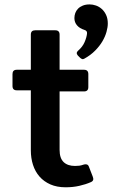

<svg xmlns="http://www.w3.org/2000/svg" viewBox="-20 -813 501 848"><path d="M389.2 -34.2Q393.1 -24.9 391.6 -18.8Q390.1 -12.7 381.8 -8.8Q358.4 1.5 330.3 7.8Q302.2 14.2 270 14.2Q231.4 14.2 202.6 1.5Q173.8 -11.2 154.5 -33.2Q135.3 -55.2 125.7 -85Q116.2 -114.7 116.2 -148.9V-414.1H54.2Q35.2 -414.1 35.2 -433.1V-485.8Q35.2 -504.9 54.2 -504.9H116.2V-660.2Q116.2 -679.2 135.3 -679.2H224.1Q243.2 -679.2 243.2 -660.2V-504.9H351.1Q370.1 -504.9 370.1 -485.8V-428.2Q370.1 -409.2 351.1 -409.2H243.2V-150.9Q243.2 -114.3 261 -97.2Q278.8 -80.1 311 -80.1Q321.8 -80.1 329.8 -81.1Q337.9 -82 349.1 -85.9Q356 -88.4 362.5 -86.9Q369.1 -85.4 372.1 -78.1ZM456.1 -709Q456.1 -692.9 450.4 -672.4Q444.8 -651.9 432.4 -630.6Q419.9 -609.4 400.1 -589.4Q380.4 -569.3 352.1 -553.7Q346.7 -550.3 341.8 -552.5Q336.9 -554.7 333 -558.6L323.7 -567.9Q313.5 -579.6 325.7 -589.8Q344.7 -606.4 353.5 -626.7Q362.3 -647 364.3 -664.1Q365.2 -670.9 362.3 -675Q359.4 -679.2 351.1 -681.6Q332 -687.5 320.3 -700.9Q308.6 -714.4 308.6 -732.9Q308.6 -744.6 312.5 -755.4Q316.4 -766.1 324.7 -774.7Q333 -783.2 345.7 -788.3Q358.4 -793.5 376 -793.5Q389.6 -793.5 403.8 -788.6Q418 -783.7 429.7 -773.2Q441.4 -762.7 448.7 -746.8Q456.1 -731 456.1 -709Z"/></svg>

Font: New Telegraph
Style: Bold
Weight: 700
Designer: Frank Baranowski
Foundry: Frank Baranowski
Version: Version 3.001